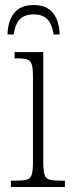

<svg xmlns="http://www.w3.org/2000/svg" viewBox="-20 -743 286 763"><path d="M23 0V-25H42Q71 -25 86 -29Q101 -33 106 -49Q111 -65 111 -98V-436Q111 -470 106.5 -486Q102 -502 88.5 -506.5Q75 -511 48 -511H38V-536H152V-99Q152 -65 157 -49Q162 -33 177 -29Q192 -25 222 -25H238V0ZM10 -606Q11 -660 36.5 -691.5Q62 -723 114 -723Q165 -723 190.5 -691.5Q216 -660 217 -606H193Q186 -651 166 -668.5Q146 -686 114 -686Q80 -686 60.5 -668Q41 -650 34 -606Z"/></svg>

Font: Noto Serif Condensed ExtraLight
Style: Regular
Weight: 200
Width: 3
Designer: Monotype Design Team
Foundry: Monotype Imaging Inc.
Version: Version 2.013; ttfautohint (v1.8.4.7-5d5b)